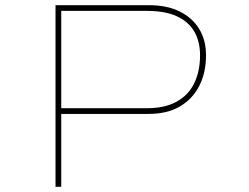

<svg xmlns="http://www.w3.org/2000/svg" viewBox="-20 -720 959 740"><path d="M194 0V-700H554Q624 -700 673 -675.5Q722 -651 748 -608Q774 -565 774 -507Q774 -440 748 -389Q722 -338 673 -309.5Q624 -281 553 -281H216V0ZM216 -303H547Q615 -303 660.5 -328Q706 -353 728.5 -399Q751 -445 751 -507Q751 -561 728.5 -599Q706 -637 661 -657.5Q616 -678 547 -678H216Z"/></svg>

Font: Lexend Zetta Thin
Style: Regular
Weight: 250
Version: Version 1.007